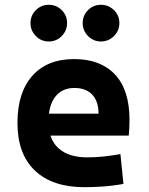

<svg xmlns="http://www.w3.org/2000/svg" viewBox="-20 -775 626 805"><path d="M334 9.8Q199.6 9.8 126.4 -59.8Q53.2 -129.4 53.2 -259.8Q53.2 -386.7 115.4 -457Q177.6 -527.3 291 -527.3Q401.8 -527.3 462.4 -462.4Q522.9 -397.4 522.9 -273.4Q522.9 -238.3 519.9 -206.5H140.1V-298.3H393.1Q393.1 -350.5 366.5 -378.4Q339.8 -406.2 292 -406.2Q240.2 -406.2 211.7 -369.4Q183.1 -332.5 183.1 -264.6Q183.1 -191.5 225.4 -153.4Q267.7 -115.2 345.7 -115.2Q380.9 -115.2 415.1 -118.9Q449.2 -122.6 484.9 -128.9L497.6 -3.9Q448 4.9 406.8 7.3Q365.6 9.8 334 9.8ZM403.1 -601.1Q371.7 -601.1 349.2 -623.8Q326.7 -646.6 326.7 -678.2Q326.7 -710.4 349.2 -732.7Q371.7 -754.9 403.1 -754.9Q435.1 -754.9 457.8 -732.6Q480.5 -710.3 480.5 -678.2Q480.5 -646.6 457.8 -623.8Q435.1 -601.1 403.1 -601.1ZM184.4 -601.1Q152.8 -601.1 130.4 -623.8Q107.9 -646.6 107.9 -678.2Q107.9 -710.4 130.4 -732.7Q153 -754.9 184.4 -754.9Q216.3 -754.9 238.8 -732.6Q261.2 -710.3 261.2 -678.2Q261.2 -646.6 238.9 -623.8Q216.5 -601.1 184.4 -601.1Z"/></svg>

Font: Cascadia Mono
Style: Regular
Weight: 400
Monospace: yes
Designer: Aaron Bell
Foundry: Saja Typeworks
Version: Version 2404.023